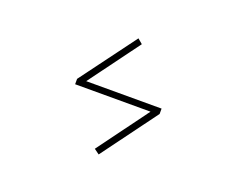

<svg xmlns="http://www.w3.org/2000/svg" viewBox="-103 -755 1206 984"><g transform="rotate(20 500.0 -262.5)"><path d="M733.4 -279.3V-250L510.7 51.8L482.4 31.2L685.5 -245.1H274.4V-274.4L499 -577.1L525.4 -554.7L322.3 -279.3Z"/></g></svg>

Font: Gen Shin Gothic Monospace ExtraLight
Style: Regular
Weight: 200
Designer: [Source Han Sans]
Ryoko NISHIZUKA  (kana & ideographs); Paul D. Hunt (Latin, Greek & Cyrillic); Wenlong ZHANG  (bopomofo
Version: Version 1.002.20150607